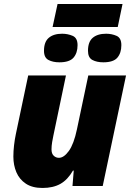

<svg xmlns="http://www.w3.org/2000/svg" viewBox="-20 -931 662 961"><path d="M192.9 9.8Q141.6 9.8 109.4 -11.7Q77.1 -33.2 62 -68.8Q46.9 -104.5 46.9 -147Q46.9 -174.8 50.3 -203.9Q53.7 -232.9 59.1 -258.8L121.1 -553.2H310.1L247.1 -252Q244.1 -239.3 241 -219.7Q237.8 -200.2 237.8 -183.1Q237.8 -162.1 248.8 -151.6Q259.8 -141.1 274.9 -141.1Q299.8 -141.1 324.7 -175.5Q349.6 -210 365.2 -284.2L421.9 -553.2H610.8L494.1 0H342.8L349.1 -77.1H345.2Q318.4 -30.8 282 -10.5Q245.6 9.8 192.9 9.8ZM243.2 -795.9 268.1 -911.1H593.3L569.3 -795.9ZM277.3 -619.1Q244.6 -619.1 222.4 -630.9Q200.2 -642.6 200.2 -676.8Q200.2 -721.7 224.4 -741.9Q248.5 -762.2 291 -762.2Q318.8 -762.2 343.5 -751.7Q368.2 -741.2 368.2 -705.1Q368.2 -666 348.1 -642.6Q328.1 -619.1 277.3 -619.1ZM497.1 -619.1Q464.4 -619.1 442.4 -630.9Q420.4 -642.6 420.4 -676.8Q420.4 -721.7 444.3 -741.9Q468.3 -762.2 511.2 -762.2Q539.1 -762.2 563.2 -751.7Q587.4 -741.2 587.4 -705.1Q587.4 -666 567.6 -642.6Q547.9 -619.1 497.1 -619.1Z"/></svg>

Font: Open Sans ExtraBold
Style: Italic
Weight: 800
Italic angle: -12°
Designer: Monotype Design Team
Foundry: Monotype Imaging Inc.
Version: Version 3.000; ttfautohint (v1.8.4)